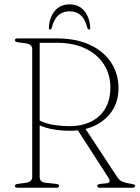

<svg xmlns="http://www.w3.org/2000/svg" viewBox="-20 -880 654 900"><path d="M535.5 -467Q535.5 -394 493.2 -343.8Q451 -293.5 381 -275.5L528.5 -51.5Q539 -35.5 552.5 -29.2Q566 -23 585 -20Q602.5 -17.5 608 -15.2Q613.5 -13 613.5 -8.5Q613.5 0 601 0H448Q436 0 436 -8.5Q436 -16.5 450 -18L480.5 -21Q503.5 -23 487 -49L345 -269Q326 -267 306.5 -267Q271.5 -267 233.5 -273Q195.5 -279 166 -292.5V-51Q166 -26.5 192 -23.5L243 -18Q257 -16.5 257 -8.5Q257 0 245 0H62Q50 0 50 -8.5Q50 -16 63.5 -18L103.5 -23.5Q131 -28 131 -51V-649Q131 -672 103.5 -676.5L63.5 -682Q50 -684 50 -691.5Q50 -700 62 -700H245.5Q337.5 -700 402.2 -669.5Q467 -639 501.2 -586.2Q535.5 -533.5 535.5 -467ZM166 -679.5V-315Q196.5 -299.5 235.5 -294Q274.5 -288.5 303.5 -288.5Q394 -288.5 445.8 -336.8Q497.5 -385 497.5 -469.5Q497.5 -530 467.5 -577.5Q437.5 -625 381 -652.2Q324.5 -679.5 245.5 -679.5ZM306 -827Q275 -827 254 -808.8Q233 -790.5 222.5 -749.5Q220.5 -741.5 215.5 -741.5Q209 -741.5 209 -750Q211.5 -798.5 237 -829Q262.5 -859.5 306 -859.5Q349.5 -859.5 375 -829Q400.5 -798.5 403 -750Q403 -741.5 397 -741.5Q392 -741.5 389.5 -749.5Q379 -790.5 358.2 -808.8Q337.5 -827 306 -827Z"/></svg>

Font: Fraunces 72pt Soft Thin
Style: Regular
Weight: 100
Version: Version 1.000;[b76b70a41]